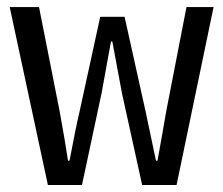

<svg xmlns="http://www.w3.org/2000/svg" viewBox="-20 -530 640 550"><path d="M117.2 0 7.8 -509.8H91.8L150.9 -210.9Q167 -122.6 174.8 -69.8H179.2Q197.3 -166 208 -210.9L267.1 -481.9H336.9L397 -210.9Q400.4 -196.3 426.8 -69.8H431.2Q436 -94.7 444.1 -141.8Q452.1 -189 456.1 -210.9L514.2 -509.8H591.8L485.8 0H387.2L329.1 -264.2Q309.6 -370.6 301.8 -411.1H297.9Q274.4 -280.3 271 -263.2L214.8 0Z"/></svg>

Font: Office Code Pro D
Style: Regular
Weight: 400
Designer: Nathan Rutzky & Paul D. Hunt
Foundry: Adobe Systems Incorporated
Version: Version 1.004;PS 001.004;hotconv 1.0.70;makeotf.lib2.5.58329